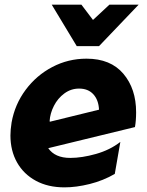

<svg xmlns="http://www.w3.org/2000/svg" viewBox="-20 -792 636 828"><path d="M283 -111Q217 -111 188 -153L562 -244Q567 -272 567 -308Q567 -409 512 -474Q457 -539 353 -539Q274 -539 205.5 -503Q137 -467 90.5 -404.5Q44 -342 30 -264Q25 -232 25 -208Q25 -142 53.5 -91.5Q82 -41 134.5 -12.5Q187 16 258 16Q309 16 367 1.5Q425 -13 475 -42L499 -180Q454 -145 393.5 -128Q333 -111 283 -111ZM321 -410Q360 -410 382.5 -385.5Q405 -361 407 -319L195 -267L194 -270Q196 -303 212.5 -335.5Q229 -368 257.5 -389Q286 -410 321 -410ZM452 -772 381 -706 331 -772H203L311 -593H407L578 -772Z"/></svg>

Font: Geom ExtraBold
Style: Bold Italic
Weight: 800
Italic angle: -10°
Version: Version 1.102